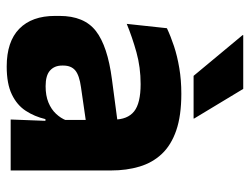

<svg xmlns="http://www.w3.org/2000/svg" viewBox="-106 -622 738 567"><g transform="rotate(90 263.5 -338.0)"><path d="M482.9 0H332.4L337.1 -123L333.6 -130.7V-284L332.7 -303.9Q332.7 -345.1 308.5 -364.5Q284.3 -383.8 227.8 -383.8Q178.3 -383.8 133.8 -371.4Q89.3 -359 50 -342.8L62.8 -461.4Q86.3 -472.5 115.7 -482.3Q145.2 -492.1 180.6 -498Q215.9 -504 256.4 -504Q321 -504 364.6 -489Q408.1 -474 434 -446.4Q460 -418.8 471.4 -380.6Q482.9 -342.5 482.9 -296.4ZM176 11.7Q102.4 11.7 64.5 -25.4Q26.5 -62.6 26.5 -131V-144.3Q26.5 -217.1 71.1 -251.7Q115.8 -286.3 213.3 -299L345.3 -316.5L354.3 -224.6L237.3 -207.7Q201.8 -202.8 187.5 -190.8Q173.1 -178.8 173.1 -155.4V-151.8Q173.1 -129.5 187.6 -116.4Q202.1 -103.2 234.1 -103.2Q262 -103.2 282.1 -111.5Q302.3 -119.8 315.4 -133.8Q328.6 -147.7 335.1 -164.4L356.6 -102.7H331.3Q323.6 -70.3 306.7 -44.5Q289.8 -18.6 258.4 -3.5Q227.1 11.7 176 11.7ZM83.2 -686.8H242L329.6 -541.7V-540.2H203.5L83.2 -684.9Z"/></g></svg>

Font: Anek Devanagari Medium
Style: Regular
Weight: 500
Designer: Kailash Malviya (Devanagari) & Yesha Goshar (Latin)
Foundry: Ek Type
Version: Version 1.003